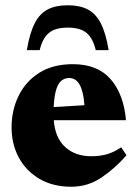

<svg xmlns="http://www.w3.org/2000/svg" viewBox="-20 -695 522 730"><path d="M257 -451Q351 -451 400.8 -393.8Q450.5 -336.5 459 -238H184.5Q189.5 -170.5 228 -135.8Q266.5 -101 326.5 -101Q359 -101 385.5 -108.2Q412 -115.5 441 -135L461 -104.5Q418 -55.5 366.2 -20.2Q314.5 15 251 15Q181 15 130 -15Q79 -45 51.5 -96Q24 -147 24 -210.5Q24 -275.5 50.5 -330.2Q77 -385 129 -418Q181 -451 257 -451ZM243 -398.5Q228.5 -398.5 215.8 -390Q203 -381.5 194.8 -357.8Q186.5 -334 184 -288L301 -295Q294 -398.5 243 -398.5ZM237.5 -590Q189.5 -590 165.5 -569.5Q141.5 -549 131 -504.5H82Q93 -569.5 112 -606.5Q131 -643.5 161.5 -659.2Q192 -675 237.5 -675Q283 -675 313.5 -659.2Q344 -643.5 363.2 -606.5Q382.5 -569.5 393 -504.5H344Q333.5 -549 309.5 -569.5Q285.5 -590 237.5 -590Z"/></svg>

Font: Newsreader Text ExtraBold
Style: Regular
Weight: 800
Designer: Hugues Gentile
Foundry: Production Type
Version: Version 1.001